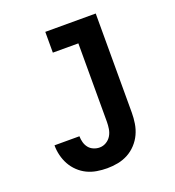

<svg xmlns="http://www.w3.org/2000/svg" viewBox="-135 -841 869 955"><g transform="rotate(-20 300.0 -363.5)"><path d="M270 8Q243 8 216 3.5Q189 -1 165 -12.5Q141 -24 121 -43Q101 -62 88 -85.5Q75 -109 68.5 -135.5Q62 -162 62 -189H194Q194 -173 198.5 -156.5Q203 -140 213 -127.5Q223 -115 238.5 -108.5Q254 -102 270 -102Q289 -102 305.5 -112Q322 -122 331.5 -138Q341 -154 344 -173Q347 -192 347 -210V-625H212V-735H479V-210Q479 -182 474.5 -153.5Q470 -125 458 -99Q446 -73 426 -51.5Q406 -30 381 -16.5Q356 -3 327.5 2.5Q299 8 270 8Z"/></g></svg>

Font: Iosevka Slab XBdEx
Style: Regular
Weight: 800
Width: 7
Monospace: yes
Designer: Belleve Invis
Foundry: Belleve Invis
Version: Version 11.1.0; ttfautohint (v1.8.3)